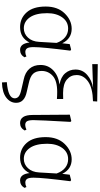

<svg xmlns="http://www.w3.org/2000/svg" viewBox="462 -1300 1041 2006"><g transform="rotate(90 983.0 -297.5)"><path d="M418 -185.5 428.7 -368.2Q408.2 -425.8 369.6 -457Q331.1 -488.3 279.3 -488.3Q206.1 -488.3 162.1 -426.8Q118.2 -365.2 118.2 -269.5Q118.2 -150.4 162.1 -87.9Q206.1 -25.4 276.4 -25.4Q333 -25.4 373.5 -68.8Q414.1 -112.3 418 -185.5ZM570.3 -52.7 579.1 -32.2Q552.7 13.7 501 13.7Q435.5 13.7 424.8 -85Q376 13.7 263.7 13.7Q170.9 13.7 109.9 -54.7Q48.8 -123 48.8 -253.9Q48.8 -378.9 120.1 -452.1Q191.4 -525.4 281.2 -525.4Q383.8 -525.4 432.6 -426.8L441.4 -504.9L498 -519.5L509.8 -511.7Q472.7 -218.8 472.7 -127.9Q472.7 -78.1 485.4 -59.6Q498 -41 524.4 -41Q548.8 -41 570.3 -52.7Z M857.4 -75.2 937.5 -56.6Q1054.7 -33.2 1054.7 54.7Q1054.7 116.2 1000 158.2Q945.3 200.2 841.8 203.1L838.9 152.3Q1007.8 138.7 1007.8 70.3Q1007.8 44.9 988.3 28.3Q968.8 11.7 915 0L809.6 -24.4Q738.3 -39.1 698.7 -84Q659.2 -128.9 659.2 -200.2Q659.2 -278.3 714.4 -332Q769.5 -385.7 863.3 -398.4Q785.2 -412.1 746.1 -457.5Q707 -502.9 707 -565.4Q707 -638.7 763.2 -687.5Q819.3 -736.3 899.4 -749L650.4 -740.2V-797.9L1041 -792L1038.1 -748Q901.4 -745.1 833 -697.3Q764.6 -649.4 764.6 -577.1Q764.6 -515.6 811 -475.6Q857.4 -435.5 952.1 -435.5Q1004.9 -435.5 1014.6 -436.5V-371.1Q979.5 -374 940.4 -374Q824.2 -374 772.9 -327.1Q721.7 -280.3 721.7 -211.9Q721.7 -154.3 751 -122.6Q780.3 -90.8 857.4 -75.2Z M1266.6 13.7Q1181.6 13.7 1181.6 -117.2L1178.7 -505.9L1245.1 -521.5L1253.9 -512.7Q1235.4 -184.6 1235.4 -123Q1236.3 -75.2 1248 -57.6Q1259.8 -40 1286.1 -40Q1307.6 -40 1335 -52.7L1343.8 -34.2Q1317.4 13.7 1266.6 13.7Z M1782.2 -185.5 1793 -368.2Q1772.5 -425.8 1733.9 -457Q1695.3 -488.3 1643.6 -488.3Q1570.3 -488.3 1526.4 -426.8Q1482.4 -365.2 1482.4 -269.5Q1482.4 -150.4 1526.4 -87.9Q1570.3 -25.4 1640.6 -25.4Q1697.3 -25.4 1737.8 -68.8Q1778.3 -112.3 1782.2 -185.5ZM1934.6 -52.7 1943.4 -32.2Q1917 13.7 1865.2 13.7Q1799.8 13.7 1789.1 -85Q1740.2 13.7 1627.9 13.7Q1535.2 13.7 1474.1 -54.7Q1413.1 -123 1413.1 -253.9Q1413.1 -378.9 1484.4 -452.1Q1555.7 -525.4 1645.5 -525.4Q1748 -525.4 1796.9 -426.8L1805.7 -504.9L1862.3 -519.5L1874 -511.7Q1836.9 -218.8 1836.9 -127.9Q1836.9 -78.1 1849.6 -59.6Q1862.3 -41 1888.7 -41Q1913.1 -41 1934.6 -52.7Z"/></g></svg>

Font: GenYoMin TW TTF Light
Style: Regular
Weight: 300
Version: Version 1.300